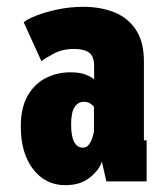

<svg xmlns="http://www.w3.org/2000/svg" viewBox="-20 -532 490 563"><path d="M171 11Q113.5 11 77.2 -35.8Q41 -82.5 41 -161Q41 -217 61.5 -252Q82 -287 115 -303.5Q148 -320 186 -320Q216.5 -320 234.2 -312Q252 -304 256 -299V-338Q256 -366.5 241.5 -377.5Q227 -388.5 196.5 -388.5Q163 -388.5 136.5 -374.2Q110 -360 101.5 -352.5L49.5 -466.5Q59.5 -475.5 85.8 -486Q112 -496.5 148.5 -504.2Q185 -512 225 -512Q274.5 -512 314.5 -496.2Q354.5 -480.5 378.2 -445.2Q402 -410 402 -351.5V-120.5H410V0H292L278.5 -58.5Q273 -36.5 245.2 -12.8Q217.5 11 171 11ZM223.5 -99Q234.5 -99 241.2 -108.8Q248 -118.5 251.5 -130Q255 -141.5 255.5 -146.5V-219Q253 -223 245 -228.2Q237 -233.5 226 -233.5Q209 -233.5 198.8 -218Q188.5 -202.5 188.5 -167.5Q188.5 -99 223.5 -99Z"/></svg>

Font: Trispace Condensed
Style: Bold
Weight: 700
Width: 3
Designer: Tyler Finck
Foundry: Etcetera Type Company
Version: Version 1.210; ttfautohint (v1.8.3)